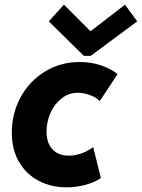

<svg xmlns="http://www.w3.org/2000/svg" viewBox="-20 -800 610 826"><path d="M30.8 -229.5Q30.8 -311.5 68.4 -381.1Q106 -450.7 172.9 -491.9Q239.7 -533.2 322.8 -533.2Q375 -533.2 418 -517.6Q460.9 -502 485.8 -481L409.2 -365.2Q394.5 -380.9 367.4 -390.9Q340.3 -400.9 314.9 -400.9Q276.4 -400.9 245.4 -377Q214.4 -353 197.3 -314.5Q180.2 -275.9 180.2 -234.4Q180.2 -185.5 205.3 -158Q230.5 -130.4 276.4 -130.4Q303.7 -130.4 331.3 -140.4Q358.9 -150.4 380.9 -167L414.1 -33.7Q386.2 -15.1 346.7 -4.6Q307.1 5.9 266.6 5.9Q200.2 5.9 146.7 -22Q93.3 -49.8 62 -103Q30.8 -156.2 30.8 -229.5ZM189.9 -708 254.9 -779.8 367.7 -667H371.6L517.6 -779.8L570.3 -708L370.1 -559.6H340.8Z"/></svg>

Font: Reddit Sans Vanilla ExtraBold
Style: Italic
Weight: 800
Italic angle: -11.25°
Designer: Stephen Hutchings
Version: Version 1.013